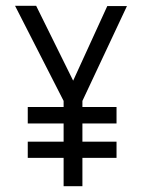

<svg xmlns="http://www.w3.org/2000/svg" viewBox="-20 -644 490 664"><path d="M265 0H200V-98H76V-154H200V-217H76V-274H200V-295L32 -624H105L233 -365L351 -623H419L265 -295V-274H383V-217H265V-154H383V-98H265Z"/></svg>

Font: Inconsolata SemiCondensed
Style: Regular
Weight: 400
Width: 4
Monospace: yes
Designer: Raph Levien, Cyreal, Brenton Simpson
Foundry: Raph Levien, Cyreal, Google
Version: Version 3.001; ttfautohint (v1.8.2.53-6de2)